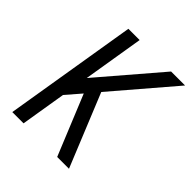

<svg xmlns="http://www.w3.org/2000/svg" viewBox="-200 -868 1001 1001"><g transform="rotate(45 300.0 -367.5)"><path d="M382 0 246 -332 175 -250 134 0H51L172 -735H255L200 -400L487 -735H590L305 -402L469 0Z"/></g></svg>

Font: Iosevka Extended Oblique
Style: Regular
Weight: 400
Width: 7
Italic angle: -9°
Monospace: yes
Designer: Belleve Invis
Foundry: Belleve Invis
Version: Version 32.0.1; ttfautohint (v1.8.4)